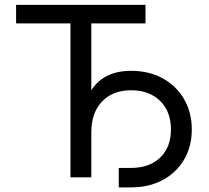

<svg xmlns="http://www.w3.org/2000/svg" viewBox="-20 -748 880 810"><path d="M47.9 -649.4V-727.5H593.8V-649.4H365.2V0H277.3V-649.4ZM481 42.5V-39.6H533.2Q610.4 -39.6 655.8 -83.3Q701.2 -127 701.2 -201.7Q701.2 -277.3 655.5 -322.3Q609.9 -367.2 533.2 -367.2Q455.6 -367.2 410.4 -319.6Q365.2 -272 365.2 -189.9H324.2Q324.2 -275.4 347.7 -333Q371.1 -390.6 417.5 -419.9Q463.9 -449.2 533.2 -449.2Q608.4 -449.2 666 -417.7Q723.6 -386.2 756.3 -330.3Q789.1 -274.4 789.1 -201.7Q789.1 -129.4 756.3 -74.2Q723.6 -19 666 11.7Q608.4 42.5 533.2 42.5Z"/></svg>

Font: GitLab Sans
Style: Regular
Weight: 400
Designer: Rasmus Andersson
Foundry: Modifications by GitLab B.V., manufactured by rsms
Version: Version 4.000;git-c8fb6b7